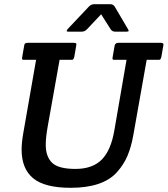

<svg xmlns="http://www.w3.org/2000/svg" viewBox="-20 -883 799 915"><path d="M745 -679Q759 -679 759 -671Q759 -668 758 -664L749 -612Q747 -603 743.5 -600Q740 -597 730 -598H679L615 -237Q605 -182 587.5 -140.5Q570 -99 537 -62Q470 12 317 12Q193 12 138 -33.5Q83 -79 83 -170Q83 -203 91 -249L152 -598H99Q89 -597 86.5 -600Q84 -603 86 -612L95 -664Q96 -673 100 -676Q104 -679 114 -679H330Q340 -679 342.5 -676Q345 -673 343 -664L334 -612Q332 -603 328.5 -600Q325 -597 315 -598H264L208 -284Q198 -229 198 -193Q198 -137 228 -107.5Q258 -78 339.5 -78Q421 -78 465 -122.5Q509 -167 525 -262L583 -598H530Q520 -597 517.5 -600Q515 -603 517 -612L526 -664Q528 -679 545 -679ZM369 -732H306Q298 -732 298 -735.5Q298 -739 302 -744L403 -851Q414 -863 429 -863H505Q520 -863 527 -851L590 -744Q593 -740 593 -736Q593 -732 582 -732H530Q514 -732 507 -744L462 -815L395 -744Q384 -732 369 -732Z"/></svg>

Font: Crete Round
Style: Italic
Weight: 400
Designer: Veronika Burian
Foundry: TypeTogether
Version: Version 1.001; ttfautohint (v1.6)